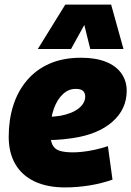

<svg xmlns="http://www.w3.org/2000/svg" viewBox="-20 -808 573 838"><path d="M167 -299Q183 -297 204.5 -298.5Q226 -300 245 -303Q296 -313 323.5 -335Q351 -357 352 -385Q352 -403 342 -411.5Q332 -420 312 -420Q281 -421 255.5 -398Q230 -375 215 -333.5Q200 -292 200 -234Q199 -197 208.5 -177Q218 -157 240 -150Q262 -143 299 -143Q316 -143 340 -145.5Q364 -148 392 -154Q420 -160 451 -170L471 -24Q423 -7 369.5 1.5Q316 10 264 10Q186 10 131 -16Q76 -42 47 -91.5Q18 -141 18 -211Q18 -284 37.5 -346.5Q57 -409 97 -456.5Q137 -504 196 -530Q255 -556 334 -556Q397 -556 441.5 -538.5Q486 -521 509.5 -488Q533 -455 533 -412Q533 -331 470 -276Q407 -221 296 -205Q256 -199 222 -197.5Q188 -196 156 -200ZM145 -594 265 -788H465L519 -594H374L348 -699L290 -594Z"/></svg>

Font: Georama ExtraCondensed Thin ExtraBold
Style: Italic
Weight: 800
Italic angle: -9°
Version: Version 1.001